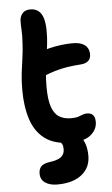

<svg xmlns="http://www.w3.org/2000/svg" viewBox="-62 -752 594 1022"><g transform="rotate(-5 235.0 -241.5)"><path d="M292 13Q207 13 156 -24.5Q105 -62 82.5 -130Q60 -198 60 -288Q60 -339 65 -380Q70 -421 75.5 -458Q81 -495 83 -536Q86 -579 84 -606.5Q82 -634 83 -658Q84 -679 97.5 -695.5Q111 -712 140 -712Q182 -712 201 -676Q220 -640 216 -558Q214 -525 210 -495.5Q206 -466 201.5 -435.5Q197 -405 193.5 -370.5Q190 -336 190 -293Q190 -227 203 -188Q216 -149 242 -132.5Q268 -116 306 -116Q330 -116 344 -120.5Q358 -125 368.5 -129.5Q379 -134 393 -134Q413 -134 424 -122Q435 -110 435 -85Q435 -45 400.5 -16Q366 13 292 13ZM179 -351Q143 -336 123 -351.5Q103 -367 103 -397Q103 -423 114 -444Q125 -465 168 -481Q194 -490 224.5 -497.5Q255 -505 286.5 -509Q318 -513 347 -513Q379 -513 398.5 -504.5Q418 -496 427 -481Q436 -466 436 -446Q436 -423 422 -411Q408 -399 384 -397Q340 -394 306.5 -388.5Q273 -383 243 -374Q213 -365 179 -351ZM202 229Q162 229 137.5 212Q113 195 113 163Q113 140 125 126Q137 112 168 107Q215 101 233.5 86Q252 71 252 44Q252 26 246.5 17Q241 8 234.5 2.5Q228 -3 223 -8.5Q218 -14 218 -25Q218 -36 228.5 -45Q239 -54 261 -54Q314 -54 347 -15Q380 24 380 91Q380 154 333 191.5Q286 229 202 229Z"/></g></svg>

Font: Shantell Sans SemiBold
Style: Regular
Weight: 600
Designer: Stephen Nixon, Anya Danilova, Shantell Martin
Foundry: Arrow Type
Version: Version 1.011;[c5ecc13dd]